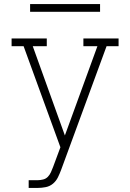

<svg xmlns="http://www.w3.org/2000/svg" viewBox="-20 -709 640 944"><path d="M121 215V177H165Q178 177 192 173.5Q206 170 215.5 160Q225 150 230.5 137.5Q236 125 241 112L277 15L96 -482H37V-520H210V-482H141L299 -43L459 -482H390V-520H563V-482H504L281 125Q274 144 265 162.5Q256 181 240.5 194Q225 207 205 211Q185 215 165 215ZM128 -651V-689H472V-651Z"/></svg>

Font: Iosevka Etoile Extralight
Style: Regular
Weight: 200
Designer: Belleve Invis
Foundry: Belleve Invis
Version: Version 22.1.2; ttfautohint (v1.8.4)